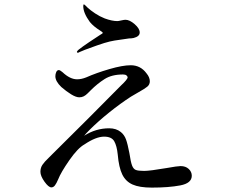

<svg xmlns="http://www.w3.org/2000/svg" viewBox="-20 -832 1040 874"><path d="M330 -596Q330 -599 338 -606Q353 -618 385.5 -640Q418 -662 437 -674Q448 -680 448 -682Q448 -684 443.5 -687.5Q439 -691 437 -692Q405 -712 389 -732Q359 -773 359 -804Q359 -812 362 -812Q364 -812 370.5 -805.5Q377 -799 379 -797Q392 -785 413 -771Q434 -757 457 -748Q490 -736 514 -736Q519 -736 532 -739Q545 -742 551 -742Q570 -742 593 -722Q616 -702 616 -684Q616 -666 588 -659Q578 -657 567 -657Q550 -655 526 -651Q501 -648 479.5 -643Q458 -638 421 -625Q353 -601 342 -595Q338 -592 334 -592Q330 -592 330 -596ZM853 -32Q853 2 800.5 12Q748 22 671 22Q615 22 583.5 8Q552 -6 536.5 -38Q521 -70 516 -128Q512 -168 500 -189Q488 -210 454 -210Q417 -210 365 -175Q334 -158 295.5 -102.5Q257 -47 245 -16Q237 3 230 12Q223 21 214 21Q201 21 182.5 -5Q164 -31 164 -50Q164 -68 173 -81.5Q182 -95 201 -113Q217 -129 217 -129Q293 -204 385 -296Q477 -388 531 -443Q561 -471 561 -480Q561 -484 556 -488.5Q551 -493 540 -493Q489 -493 456 -472Q423 -451 393 -421Q389 -417 379.5 -407.5Q370 -398 361 -393.5Q352 -389 341 -389Q326 -389 304 -402.5Q282 -416 259 -436Q232 -462 232 -485Q232 -495 236 -504Q240 -513 248 -513Q252 -513 257 -509Q262 -505 265 -503Q299 -471 331 -471Q351 -471 373 -480Q418 -500 478 -517.5Q538 -535 575 -535Q620 -535 647 -498Q662 -480 662 -462Q662 -447 650.5 -437.5Q639 -428 612 -413L576 -392Q528 -361 477 -320Q426 -279 387 -240Q370 -223 363 -214Q416 -248 477 -248Q509 -248 530 -231Q546 -218 553.5 -197.5Q561 -177 569 -135Q575 -95 581 -79Q587 -63 598 -58.5Q609 -54 636 -54Q662 -54 738 -67Q788 -76 802 -76Q825 -76 839 -63Q853 -50 853 -32Z"/></svg>

Font: Shippori Mincho Medium
Style: Regular
Weight: 500
Designer: FONTDASU
Foundry: FONTDASU / Google Inc. / but / Adobe
Version: Version 3.110; ttfautohint (v1.8.3)